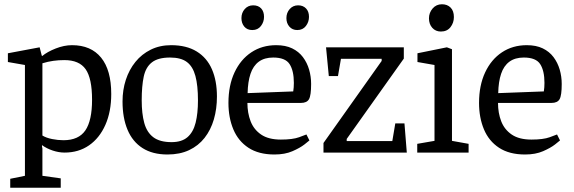

<svg xmlns="http://www.w3.org/2000/svg" viewBox="-20 -716 2694 901"><path d="M28 165V123L97 109V-411L17 -425V-466L166 -494L176 -455L178 -453Q202 -473 241.5 -488.5Q281 -504 318 -504Q407 -504 454.5 -445.5Q502 -387 502 -275Q502 -192 474.5 -130Q447 -68 398 -34Q349 0 283 0Q256 0 227.5 -9.5Q199 -19 177 -35V-29L179 -19V109L265 121V165ZM278 -58Q349 -58 380.5 -104Q412 -150 412 -248Q412 -348 382 -391Q352 -434 282 -434Q255 -434 230 -430.5Q205 -427 179 -419V-80Q197 -69 224.5 -63.5Q252 -58 278 -58Z M766 9Q696 9 649 -21Q602 -51 578.5 -107Q555 -163 555 -240Q555 -294 570.5 -341.5Q586 -389 615.5 -425.5Q645 -462 687.5 -483Q730 -504 783 -504Q855 -504 903 -474.5Q951 -445 974.5 -391Q998 -337 998 -263Q998 -205 983.5 -155.5Q969 -106 940 -69Q911 -32 867.5 -11.5Q824 9 766 9ZM785 -49Q833 -49 860 -72.5Q887 -96 898 -140Q909 -184 909 -245Q909 -315 897 -359.5Q885 -404 857 -425Q829 -446 778 -446Q722 -446 693 -423.5Q664 -401 654.5 -356.5Q645 -312 645 -245Q645 -183 657 -139Q669 -95 699.5 -72Q730 -49 785 -49Z M1268 9Q1194 9 1146 -22.5Q1098 -54 1075 -109Q1052 -164 1052 -233Q1052 -315 1080.5 -376Q1109 -437 1159.5 -470.5Q1210 -504 1276 -504Q1320 -504 1351 -489Q1382 -474 1401.5 -448Q1421 -422 1430.5 -389.5Q1440 -357 1440 -322Q1440 -268 1430 -250.5Q1420 -233 1392 -233H1141Q1141 -186 1156 -147Q1171 -108 1205.5 -84.5Q1240 -61 1298 -61Q1353 -61 1383.5 -72Q1414 -83 1418 -85L1432 -57Q1429 -54 1408.5 -38Q1388 -22 1352.5 -6.5Q1317 9 1268 9ZM1142 -279 1356 -287Q1359 -305 1359 -327Q1359 -384 1339 -415Q1319 -446 1262 -446Q1221 -446 1194.5 -426.5Q1168 -407 1155.5 -369.5Q1143 -332 1142 -279ZM1375 -575Q1352 -575 1338 -591Q1324 -607 1324 -631Q1324 -656 1339.5 -673.5Q1355 -691 1379 -691Q1402 -691 1416 -676.5Q1430 -662 1430 -637Q1430 -613 1415.5 -594Q1401 -575 1375 -575ZM1164 -575Q1140 -575 1126.5 -591Q1113 -607 1113 -631Q1113 -656 1128.5 -673.5Q1144 -691 1168 -691Q1192 -691 1205.5 -676.5Q1219 -662 1219 -637Q1219 -613 1204.5 -594Q1190 -575 1164 -575Z M1498 0V-45L1771 -430V-440H1580L1566 -359H1523L1510 -494H1875V-441L1607 -64V-54H1821L1835 -137H1878L1889 0Z M1938 0V-41L2019 -55V-411L1939 -425V-466L2077 -494L2101 -485V-55L2179 -41V0ZM2049 -568Q2024 -568 2008.5 -585.5Q1993 -603 1993 -630Q1993 -656 2010 -676Q2027 -696 2054 -696Q2079 -696 2094.5 -680.5Q2110 -665 2110 -636Q2110 -609 2094 -588.5Q2078 -568 2049 -568Z M2444 9Q2370 9 2322 -22.5Q2274 -54 2251 -109Q2228 -164 2228 -233Q2228 -315 2256.5 -376Q2285 -437 2335.5 -470.5Q2386 -504 2452 -504Q2496 -504 2527 -489Q2558 -474 2577.5 -448Q2597 -422 2606.5 -389.5Q2616 -357 2616 -322Q2616 -268 2606 -250.5Q2596 -233 2568 -233H2317Q2317 -186 2332 -147Q2347 -108 2381.5 -84.5Q2416 -61 2474 -61Q2529 -61 2559.5 -72Q2590 -83 2594 -85L2608 -57Q2605 -54 2584.5 -38Q2564 -22 2528.5 -6.5Q2493 9 2444 9ZM2318 -279 2532 -287Q2535 -305 2535 -327Q2535 -384 2515 -415Q2495 -446 2438 -446Q2397 -446 2370.5 -426.5Q2344 -407 2331.5 -369.5Q2319 -332 2318 -279Z"/></svg>

Font: Faustina Light
Style: Regular
Weight: 400
Version: Version 1.200